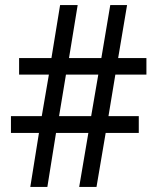

<svg xmlns="http://www.w3.org/2000/svg" viewBox="-20 -734 618 754"><path d="M433 -441 406 -278H525V-212H395L359 0H291L327 -212H200L166 0H99L133 -212H23V-278H144L172 -441H55V-506H182L216 -714H285L251 -506H378L413 -714H479L444 -506H555V-441ZM212 -278H338L366 -441H239Z"/></svg>

Font: Noto Sans Thai SemiCondensed
Style: Regular
Weight: 400
Width: 4
Designer: Monotype Design Team
Foundry: Monotype Imaging Inc.
Version: Version 2.001